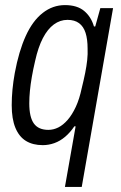

<svg xmlns="http://www.w3.org/2000/svg" viewBox="-20 -558 477 754"><path d="M235 176 277 -62H272Q256 -38 236 -21Q216 -4 193.5 4Q171 12 148 12Q109 12 82 -4.5Q55 -21 40.5 -56Q26 -91 26 -145Q26 -175 29 -206.5Q32 -238 38 -271Q54 -357 81 -416.5Q108 -476 147.5 -507Q187 -538 235 -538Q283 -538 310.5 -515Q338 -492 349 -454H354L374 -526H424L301 176ZM170 -48Q190 -48 209 -57.5Q228 -67 245.5 -87Q263 -107 277.5 -138Q292 -169 301 -212Q309 -244 314.5 -271.5Q320 -299 322.5 -322.5Q325 -346 324 -367Q324 -404 316 -429Q308 -454 290.5 -467Q273 -480 245 -480Q216 -480 191.5 -462Q167 -444 148.5 -408.5Q130 -373 118 -319Q110 -285 105 -256Q100 -227 97.5 -201.5Q95 -176 95 -152Q95 -98 113 -73Q131 -48 170 -48Z"/></svg>

Font: Archivo Condensed Light
Style: Italic
Weight: 300
Width: 3
Italic angle: -10°
Designer: Hector Gatti
Foundry: Omnibus-Type
Version: Version 2.001